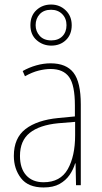

<svg xmlns="http://www.w3.org/2000/svg" viewBox="-20 -816 450 846"><path d="M203 -537Q272 -537 304 -495.5Q336 -454 336 -356V0H315L313 -96H311Q303 -69 286.5 -45Q270 -21 242.5 -5.5Q215 10 172 10Q104 10 72.5 -31Q41 -72 41 -129Q41 -208 92.5 -247.5Q144 -287 237 -296L310 -303V-351Q310 -441 284.5 -476.5Q259 -512 203 -512Q179 -512 150.5 -505Q122 -498 90 -480L80 -503Q108 -519 140 -528Q172 -537 203 -537ZM237 -273Q154 -265 111 -230.5Q68 -196 68 -129Q68 -74 95.5 -43.5Q123 -13 172 -13Q246 -13 278.5 -70.5Q311 -128 311 -220V-279ZM206 -615Q169 -615 141.5 -639Q114 -663 114 -705Q114 -747 140.5 -771.5Q167 -796 205 -796Q243 -796 269.5 -770.5Q296 -745 296 -705Q296 -664 270.5 -639.5Q245 -615 206 -615ZM206 -638Q237 -638 255 -656.5Q273 -675 273 -705Q273 -735 254 -754Q235 -773 205 -773Q173 -773 155 -753.5Q137 -734 137 -705Q137 -678 155 -658Q173 -638 206 -638Z"/></svg>

Font: Noto Sans Khmer Condensed Thin
Style: Regular
Weight: 100
Width: 3
Designer: Danh Hong and the Monotype Design Team
Foundry: Monotype Imaging Inc.
Version: Version 2.004; ttfautohint (v1.8.4.7-5d5b)